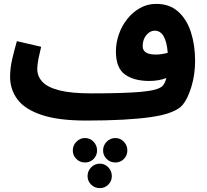

<svg xmlns="http://www.w3.org/2000/svg" viewBox="-20 -600 1064 989"><path d="M424 21 450 -119Q620 -119 707.5 -127Q795 -135 817 -157Q830 -170 837 -198Q797 -183 749 -183Q670 -183 623.5 -216.5Q577 -250 577 -335Q577 -379 592 -422.5Q607 -466 635 -501.5Q663 -537 701 -558.5Q739 -580 785 -580Q853 -580 897.5 -540.5Q942 -501 963.5 -434Q985 -367 985 -287Q985 -216 966 -153.5Q947 -91 921 -60Q883 -15 758 3Q633 21 424 21ZM715 -362Q715 -319 782 -319Q813 -319 844 -328Q835 -442 777 -442Q753 -442 734 -419.5Q715 -397 715 -362ZM424 21Q281 21 194.5 -8Q108 -37 70 -88Q32 -139 32 -204Q32 -251 44 -300.5Q56 -350 67 -388L192 -359Q185 -331 178.5 -299.5Q172 -268 172 -244Q172 -207 198.5 -178.5Q225 -150 286 -134.5Q347 -119 450 -119L470 -11ZM418 237Q392 237 373.5 219Q355 201 355 175Q355 149 373.5 130Q392 111 418 111Q444 111 462 130Q480 149 480 175Q480 201 462 219Q444 237 418 237ZM574 237Q548 237 529.5 219Q511 201 511 175Q511 149 529.5 130Q548 111 574 111Q600 111 618 130Q636 149 636 175Q636 201 618 219Q600 237 574 237ZM494 369Q468 369 449.5 351Q431 333 431 307Q431 281 449.5 262Q468 243 494 243Q520 243 538 262Q556 281 556 307Q556 333 538 351Q520 369 494 369Z"/></svg>

Font: Noto IKEA Arabic
Style: Bold
Weight: 700
Designer: Monotype Design Team
Foundry: Monotype Imaging Inc.
Version: Version 1.200